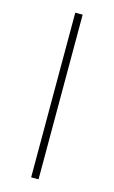

<svg xmlns="http://www.w3.org/2000/svg" viewBox="-112 -758 477 803"><g transform="rotate(15 126.0 -356.5)"><path d="M110 0V-713H142V0Z"/></g></svg>

Font: Heraclito Thin
Style: Regular
Weight: 100
Designer: Kostas Bartsokas (font) & Cristiano Sobral (main changes)
Foundry: Kostas Bartsokas (font) & Cristiano Sobral (main changes)
Version: Version 1.00;July 8, 2020;FontCreator 13.0.0.2655 64-bit